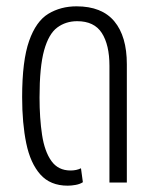

<svg xmlns="http://www.w3.org/2000/svg" viewBox="-20 -577 485 607"><path d="M194 10Q139 10 107.5 -25.5Q76 -61 63 -124Q50 -187 50 -270Q50 -385 72 -447.5Q94 -510 133 -533.5Q172 -557 222 -557Q302 -557 341.5 -509.5Q381 -462 381 -374V0H326V-369Q326 -435 302 -472.5Q278 -510 224 -510Q188 -510 161 -490Q134 -470 119.5 -418Q105 -366 105 -269Q105 -203 113 -150.5Q121 -98 142.5 -68Q164 -38 203 -38Q222 -38 236 -45L242 -1Q233 5 219.5 7.5Q206 10 194 10Z"/></svg>

Font: Noto Sans Thai ExtCond Light
Style: Regular
Weight: 300
Width: 2
Designer: Monotype Design Team
Foundry: Monotype Imaging Inc.
Version: Version 2.002; ttfautohint (v1.8.4.7-5d5b)